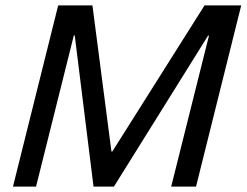

<svg xmlns="http://www.w3.org/2000/svg" viewBox="-20 -695 918 715"><path d="M28.3 0 196.7 -675H324.2L395 -130.8H398.3L741.7 -675H878.3L710 0H617.5L758.3 -562.5H755L404.2 0H328.3L258.3 -563.3H255L114.2 0Z"/></svg>

Font: Funnel Sans
Style: Italic
Weight: 400
Italic angle: -14.036°
Version: Version 1.000; Beta; Release 5; Build 24; ttfautohint (v1.8.